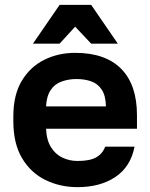

<svg xmlns="http://www.w3.org/2000/svg" viewBox="-20 -760 620 792"><path d="M300 12Q228 12 167.5 -17.5Q107 -47 71 -107.5Q35 -168 35 -260V-280Q35 -368 69.5 -426Q104 -484 162 -513Q220 -542 290 -542Q415 -542 480 -476Q545 -410 545 -285V-229H170Q172 -182 190.5 -152.5Q209 -123 238 -109.5Q267 -96 300 -96Q351 -96 377 -111Q403 -126 414 -155H535Q519 -72 456 -30Q393 12 300 12ZM295 -434Q264 -434 235 -424Q206 -414 189 -388.5Q172 -363 170 -321H417Q416 -366 399.5 -390.5Q383 -415 356 -424.5Q329 -434 295 -434ZM116 -580 226 -740H356L466 -580H356L290 -650L226 -580Z"/></svg>

Font: Golos Text SemiBold
Style: Regular
Weight: 600
Designer: A.Korolkova, Vitaly Kuzmin
Foundry: ParaType Ltd
Version: Version 2.004